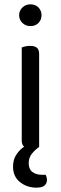

<svg xmlns="http://www.w3.org/2000/svg" viewBox="-20 -678 281 883"><path d="M112 -17 160 -2Q141 11 126.5 29Q112 47 112 73Q112 100 129 113Q146 126 175 126H190Q193 132 194.5 138Q196 144 196 149Q196 165 185 175Q174 185 147 185Q104 185 72 159.5Q40 134 40 89Q40 59 52 38.5Q64 18 81 4Q98 -10 112 -17ZM68 -608Q68 -629 83 -643.5Q98 -658 120 -658Q143 -658 157 -643.5Q171 -629 171 -608Q171 -587 157 -572.5Q143 -558 120 -558Q98 -558 83 -572.5Q68 -587 68 -608ZM80 -264H160V-2Q155 0 145 2.5Q135 5 123 5Q102 5 91 -3.5Q80 -12 80 -31ZM160 -225H80V-460Q85 -462 95.5 -464.5Q106 -467 118 -467Q139 -467 149.5 -458.5Q160 -450 160 -430Z"/></svg>

Font: Baloo Tammudu 2
Style: Regular
Weight: 400
Designer: Maithili Shingre, Omkar Shende and Ek Type
Foundry: Ek Type
Version: Version 1.700